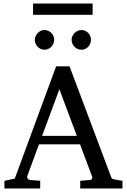

<svg xmlns="http://www.w3.org/2000/svg" viewBox="-20 -1060 714 1080"><path d="M314 -558.1 216.8 -295.9H412.1ZM431.2 0V-43L488.8 -47.9Q493.7 -47.9 497.1 -54.4Q500.5 -61 499 -64.9L430.2 -248H199.2L132.8 -67.9Q131.8 -64.9 132.8 -61.5Q133.8 -58.1 136.2 -54.9Q138.7 -51.8 141.6 -49.8Q144.5 -47.9 147 -47.9L206.1 -43V0H4.9V-43L63 -55.2L295.9 -687H371.1L603 -69.8Q606.4 -59.6 609.6 -56.2Q612.8 -52.7 624 -50.8L668.9 -43V0ZM284.7 -836.4Q284.7 -825.2 280.3 -814.9Q275.9 -804.7 268.6 -796.9Q261.2 -789.1 251.2 -784.7Q241.2 -780.3 230 -780.3Q218.8 -780.3 209 -784.7Q199.2 -789.1 191.9 -796.9Q184.6 -804.7 180.2 -814.5Q175.8 -824.2 175.8 -835.4Q175.8 -846.2 180.2 -856.2Q184.6 -866.2 191.9 -874Q199.2 -881.8 209 -886.5Q218.8 -891.1 230 -891.1Q241.2 -891.1 251.2 -886.7Q261.2 -882.3 268.6 -875Q275.9 -867.7 280.3 -857.7Q284.7 -847.7 284.7 -836.4ZM491.7 -836.4Q491.7 -825.2 487.5 -814.9Q483.4 -804.7 476.1 -796.9Q468.8 -789.1 459 -784.7Q449.2 -780.3 438 -780.3Q426.8 -780.3 416.7 -784.7Q406.7 -789.1 399.2 -796.9Q391.6 -804.7 387.2 -814.9Q382.8 -825.2 382.8 -836.4Q382.8 -846.7 387.2 -856.7Q391.6 -866.7 399.4 -874.3Q407.2 -881.8 417 -886.5Q426.8 -891.1 438 -891.1Q449.2 -891.1 459 -886.7Q468.8 -882.3 476.1 -874.8Q483.4 -867.2 487.5 -857.2Q491.7 -847.2 491.7 -836.4ZM166 -976.6V-1040H501V-976.6Z"/></svg>

Font: Charis SIL Eur
Style: Regular
Weight: 400
Foundry: SIL International
Version: Version 5.000